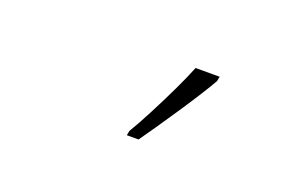

<svg xmlns="http://www.w3.org/2000/svg" viewBox="-41 -895 602 399"><g transform="rotate(20 260.5 -696.0)"><path d="M252.9 -606 254.9 -616.2Q267.6 -637.2 283.9 -668.7Q300.3 -700.2 315.4 -731.9Q330.6 -763.7 339.4 -786.1H392.6L390.6 -775.9Q384.3 -764.2 369.6 -741Q355 -717.8 337.2 -691.2Q319.3 -664.6 303.5 -641.4Q287.6 -618.2 278.8 -606Z"/></g></svg>

Font: Open Sans Condensed Light
Style: Italic
Weight: 300
Width: 3
Italic angle: -12°
Designer: Monotype Design Team
Foundry: Monotype Imaging Inc.
Version: Version 3.000; ttfautohint (v1.8.4)